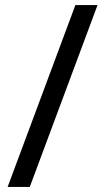

<svg xmlns="http://www.w3.org/2000/svg" viewBox="-20 -734 413 754"><path d="M10 0 276 -714H363L97 0Z"/></svg>

Font: Noto Sans Khmer SemiCondensed
Style: Regular
Weight: 400
Width: 4
Designer: Danh Hong and the Monotype Design Team
Foundry: Monotype Imaging Inc.
Version: Version 2.004; ttfautohint (v1.8.4.7-5d5b)